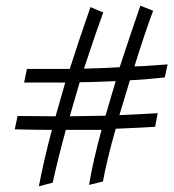

<svg xmlns="http://www.w3.org/2000/svg" viewBox="-20 -650 615 677"><path d="M42 -241 176 -240Q183 -264 210 -359H65L75 -407H226Q257 -505 299 -625L344 -606Q322 -547 276 -408Q361 -410 402 -413Q444 -541 475 -630L520 -612Q494 -544 454 -416Q473 -416 493.5 -417.5Q514 -419 537 -420.5Q560 -422 571 -423L561 -377Q488 -369 438 -367L401 -244Q492 -248 536 -251L527 -203Q504 -201 388 -196Q357 -87 343 -10L294 2Q307 -78 338 -192H212Q179 -69 166 -6L117 7Q135 -87 163 -192Q106 -192 32 -194ZM226 -240 352 -242Q386 -357 388 -364Q302 -360 261 -360Z"/></svg>

Font: Marck Script
Style: Regular
Weight: 400
Designer: Denis Masharov, Marck Fogel
Foundry: Denis Masharov
Version: Version 1.002